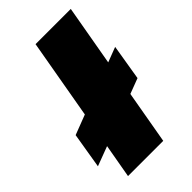

<svg xmlns="http://www.w3.org/2000/svg" viewBox="-274 -867 950 950"><g transform="rotate(-45 201.0 -392.5)"><path d="M-38.5 -139.5 -7.5 -326.5 97 -366.5 170.5 -785H417L361 -467L439.5 -497L408.5 -309.5L328 -279L279 0H32.5L64 -178Z"/></g></svg>

Font: Anybody UltraExpanded ExtraBold
Style: Italic
Weight: 800
Width: 9
Italic angle: -10°
Designer: Tyler Finck
Foundry: Etcetera Type Company
Version: Version 1.010; ttfautohint (v1.8.3) -l 8 -r 50 -G 200 -x 14 